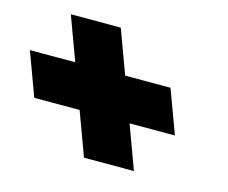

<svg xmlns="http://www.w3.org/2000/svg" viewBox="-272 -723 864 726"><g transform="rotate(15 160.5 -360.5)"><path d="M242.8 -275 274.2 -190 305.5 -105H110L78.7 -190L47.3 -275H-45.2H-130.2L-192.9 -445H-107.9H-15.4L-47.1 -531L-78.4 -616H117.1L148.4 -531L180.1 -445H272.6H357.6L420.3 -275H335.3Z"/></g></svg>

Font: Nordica Plus
Style: NordicaClassicBkExtOpObl
Weight: 900
Version: Version 1.01